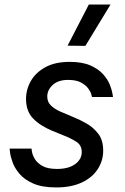

<svg xmlns="http://www.w3.org/2000/svg" viewBox="-20 -811 549 841"><path d="M354 -610 276 -611 369 -791H464ZM226 10Q165 10 126 -7Q87 -24 65.5 -49.5Q44 -75 35 -100.5Q26 -126 24 -143Q22 -160 22 -160H118Q118 -160 120 -146.5Q122 -133 132 -115.5Q142 -98 165 -84.5Q188 -71 230 -71Q280 -71 309 -92Q338 -113 338 -145Q338 -175 314.5 -190Q291 -205 263 -216L209 -238Q154 -261 124 -293Q94 -325 94 -377Q94 -419 115 -456Q136 -493 178.5 -516.5Q221 -540 285 -540Q340 -540 375.5 -524.5Q411 -509 431.5 -486Q452 -463 461 -440Q470 -417 472.5 -401.5Q475 -386 475 -386H383Q383 -386 380 -397.5Q377 -409 366.5 -423.5Q356 -438 335 -449.5Q314 -461 278 -461Q235 -461 211 -439Q187 -417 187 -388Q187 -364 203.5 -348.5Q220 -333 245 -322L304 -297Q329 -287 359 -270Q389 -253 410.5 -225Q432 -197 432 -151Q432 -107 408 -70Q384 -33 338 -11.5Q292 10 226 10Z"/></svg>

Font: Be Vietnam Pro
Style: Italic
Weight: 400
Italic angle: -12°
Designer: Lam Bao, Tony Le, Vietanh Nguyen
Foundry: Yellow Type Foundry
Version: Version 1.002; ttfautohint (v1.8.3)